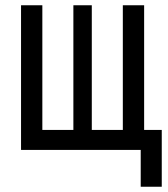

<svg xmlns="http://www.w3.org/2000/svg" viewBox="-20 -570 640 730"><path d="M515 140V0H60V-550H141V-76H259V-550H329V-76H447V-550H528V-76H595V140Z"/></svg>

Font: JetBrainsMono NFM
Style: Regular
Weight: 400
Monospace: yes
Designer: Philipp Nurullin, Konstantin Bulenkov
Foundry: JetBrains
Version: Version 2.304; ttfautohint (v1.8.4.7-5d5b);Nerd Fonts 3.3.0